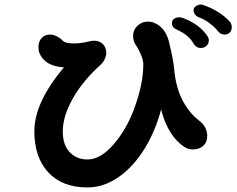

<svg xmlns="http://www.w3.org/2000/svg" viewBox="-20 -808 1040 844"><path d="M939 -670Q923 -690 900 -707Q877 -724 856 -731Q831 -741 831 -764Q831 -773 840 -780Q849 -787 860 -788Q867 -788 870 -787Q905 -776 936.5 -756.5Q968 -737 990 -713Q997 -706 999 -690Q999 -673 989.5 -664.5Q980 -656 967 -656Q950 -656 939 -670ZM831 -616Q811 -653 761 -676Q747 -682 741.5 -688.5Q736 -695 736 -708Q736 -719 745.5 -725.5Q755 -732 768 -732Q777 -732 783 -729Q818 -717 846.5 -696Q875 -675 892 -649Q898 -640 898 -631Q898 -616 887.5 -606.5Q877 -597 862 -597Q843 -597 831 -616ZM891 -211Q891 -183 873.5 -167Q856 -151 827 -151Q809 -151 792 -161Q719 -208 688 -327L683 -308Q655 -213 606 -139.5Q557 -66 494.5 -25Q432 16 364 16Q254 16 192.5 -50Q131 -116 131 -231Q131 -358 261 -512Q176 -517 153 -576Q149 -585 149 -603Q150 -628 164 -642Q178 -656 200 -656Q214 -656 228.5 -649Q243 -642 254 -631Q265 -617 305 -617Q337 -617 376 -627Q384 -629 394 -629Q417 -629 432 -614.5Q447 -600 447 -574Q447 -563 440.5 -548.5Q434 -534 424 -525Q344 -453 300 -375Q256 -297 256 -230Q256 -171 286.5 -139Q317 -107 364 -107Q422 -107 479 -173Q536 -239 569 -328Q610 -438 610 -526Q610 -543 599 -569Q588 -595 577 -610Q565 -627 565 -651Q565 -676 584 -694.5Q603 -713 629 -713Q647 -713 659 -707Q707 -687 723 -624Q742 -545 746 -502Q753 -423 783 -366Q813 -309 859 -275Q874 -263 882.5 -246Q891 -229 891 -211Z"/></svg>

Font: Tsukimi Rounded
Style: Bold
Weight: 700
Designer: Takashi Funayama
Foundry: Takashi Funayama
Version: Version 1.032; ttfautohint (v1.8.3)